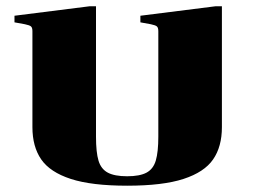

<svg xmlns="http://www.w3.org/2000/svg" viewBox="-20 -578 807 610"><path d="M384 12Q271 12 205 -9.5Q139 -31 111 -71.5Q83 -112 83 -174V-479Q83 -490 78.5 -494Q74 -498 59 -501L26 -507V-528L264 -558H285V-144Q285 -94 293 -67.5Q301 -41 322.5 -29.5Q344 -18 384 -18Q424 -18 445.5 -29.5Q467 -41 475 -68Q483 -95 483 -144V-479Q483 -490 478.5 -494Q474 -498 459 -501L426 -507V-528L664 -558H685V-174Q685 -112 657 -71.5Q629 -31 563 -9.5Q497 12 384 12Z"/></svg>

Font: Chonburi
Style: Regular
Weight: 400
Designer: Thanarat Vachiruckul and Stawix Ruecha
Foundry: Cadson Demak & Katatrad
Version: Version 1.000